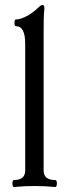

<svg xmlns="http://www.w3.org/2000/svg" viewBox="-20 -746 263 770"><path d="M36 4Q32 4 30.5 -3Q29 -10 30.5 -17Q32 -24 36 -24Q81 -24 81 -62V-571Q81 -641 44 -641Q38 -641 38 -654.5Q38 -668 44 -668Q62 -668 86.5 -681Q111 -694 134 -716Q144 -726 151 -726Q158 -726 158 -712Q156 -689 155.5 -669.5Q155 -650 155 -633V-62Q155 -24 201 -24Q206 -24 207.5 -17Q209 -10 207.5 -3Q206 4 201 4Q180 2 159.5 1Q139 0 119 0Q98 0 77 1Q56 2 36 4Z"/></svg>

Font: Junicode Two Beta Condensed
Style: Regular
Weight: 400
Width: 3
Designer: Peter S. Baker
Foundry: Briery Creek Software
Version: Version 1.053; ttfautohint (v1.8.4)